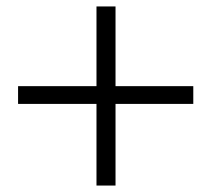

<svg xmlns="http://www.w3.org/2000/svg" viewBox="-20 -662 655 595"><path d="M279 -87V-340H36V-395H279V-642H338V-395H579V-340H338V-87Z"/></svg>

Font: GenRyuMin TW H
Style: Regular
Weight: 900
Version: Version 1.501;PS 1;hotconv 16.6.51;makeotf.lib2.5.65220